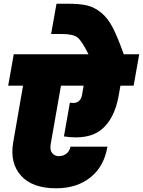

<svg xmlns="http://www.w3.org/2000/svg" viewBox="-20 -1032 769 1033"><path d="M282 -19Q154 -19 93 -87Q32 -155 51 -266L104 -571H24L54 -740H456Q421 -811 397.5 -830Q374 -849 314 -849H255L284 -1012H340Q408 -1012 447.5 -1003Q487 -994 523.5 -964.5Q560 -935 586.5 -883.5Q613 -832 646 -740H729L699 -571H628L618 -515Q596 -393 526.5 -335.5Q457 -278 324 -298L356 -480Q383 -474 400 -485Q417 -496 421 -520L430 -571H308L253 -258Q247 -225 260.5 -208.5Q274 -192 297 -192Q320 -192 337.5 -205.5Q355 -219 359 -243H558Q540 -136 466.5 -77.5Q393 -19 282 -19Z"/></svg>

Font: Poppins Black
Style: Italic
Weight: 900
Italic angle: -10°
Designer: Ninad Kale (Devanagari), Jonny Pinhorn (Latin)
Foundry: Indian Type Foundry
Version: Version 3.200;PS 1.000;hotconv 16.6.54;makeotf.lib2.5.65590